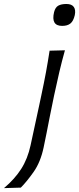

<svg xmlns="http://www.w3.org/2000/svg" viewBox="-108 -750 397 964"><path d="M-88 194.5Q-34 149 -1.5 98Q31 47 45.5 -20.5L88.5 -219.5L99 -269Q113 -334.5 122.8 -387.2Q132.5 -440 141 -495.5L218 -497.5Q202.5 -442 190 -389Q177.5 -336 163.5 -270Q151 -209.5 142 -164.5Q133 -119.5 126 -82.8Q119 -46 111 -9.5Q95.5 64 60.8 113.2Q26 162.5 -3.5 192ZM204 -620Q147 -620 163.5 -689Q169.5 -713 184.5 -721.5Q199.5 -730 225.5 -730Q252 -730 262.5 -715.2Q273 -700.5 267.5 -674Q260.5 -644 245.5 -632Q230.5 -620 204 -620Z"/></svg>

Font: Commissioner Flair Light
Style: Italic
Weight: 300
Italic angle: -12°
Designer: Kostas Bartsokas
Foundry: Kostas Bartsokas
Version: Version 1.000; ttfautohint (v1.8.3)